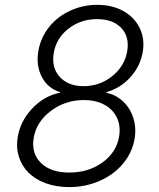

<svg xmlns="http://www.w3.org/2000/svg" viewBox="-20 -757 652 787"><path d="M262.8 9.9Q210.6 9.9 167.6 -5.9Q124.6 -21.7 97.1 -49Q69.6 -76.3 57.5 -114.3Q45.5 -152.3 52.6 -195Q63.6 -261.4 112.7 -313Q161.9 -364.7 225.9 -376.8V-379.6Q175.1 -395.2 150.7 -443Q126.4 -490.8 137.8 -550.8Q147.4 -604 181.6 -646.7Q215.9 -689.3 267.8 -713.2Q319.6 -737.2 378.9 -737.2Q439.6 -737.2 485.4 -711.8Q531.2 -686.4 552.7 -641.9Q574.2 -597.3 565 -543Q554.3 -483.7 513.3 -439.3Q472.3 -394.9 416.2 -379.6V-376.8Q455.6 -368.3 484.7 -340.9Q513.8 -313.6 526.6 -273.1Q539.4 -232.6 531.6 -187.5Q522 -131.4 484.2 -86.1Q446.4 -40.8 388.1 -15.4Q329.9 9.9 262.8 9.9ZM264.2 -49.7Q343.4 -49.7 400.7 -91.6Q458.1 -133.5 468.4 -198.5Q475.1 -241.1 459 -275Q442.8 -308.9 407.5 -327.9Q372.2 -346.9 323.9 -346.9Q247.5 -346.9 188 -302Q128.6 -257.1 117.9 -190.7Q108 -127.8 148.1 -88.8Q188.2 -49.7 264.2 -49.7ZM322.4 -403.8Q388.5 -403.8 439.6 -444.6Q490.8 -485.4 501.4 -546.9Q511.4 -606.2 477.1 -642.4Q442.8 -678.6 378.2 -678.6Q310.7 -678.6 260.5 -639.4Q210.2 -600.1 200.3 -539.4Q190.3 -479.8 225 -441.8Q259.6 -403.8 322.4 -403.8Z"/></svg>

Font: Karasuma Gothic
Style: Light Italic
Weight: 300
Italic angle: 9.39998°
Designer: Rasmus Andersson / Ryoko Nishizuka
Foundry: rsms
Version: Version 1.00